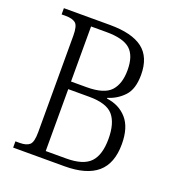

<svg xmlns="http://www.w3.org/2000/svg" viewBox="-130 -819 850 924"><g transform="rotate(20 295.0 -357.0)"><path d="M40 0V-32H62Q96 -32 112 -46Q128 -60 128 -111V-605Q128 -656 111.5 -669Q95 -682 62 -682H40V-714H276Q389 -714 444 -672Q499 -630 499 -539Q499 -466 465 -430Q431 -394 384 -380V-376Q448 -368 487 -323.5Q526 -279 526 -194Q526 -95 470.5 -47.5Q415 0 303 0ZM273 -394Q362 -394 396 -431Q430 -468 430 -538Q430 -612 394 -644Q358 -676 272 -676H193V-394ZM298 -38Q385 -38 421 -76Q457 -114 457 -196Q457 -276 423.5 -315.5Q390 -355 300 -355H193V-38Z"/></g></svg>

Font: Noto Serif Lao SemiCondensed Light
Style: Regular
Weight: 300
Width: 4
Designer: Monotype Design Team
Foundry: Monotype Imaging Inc.
Version: Version 2.003; ttfautohint (v1.8.4.7-5d5b)